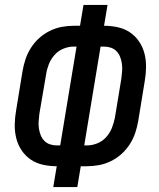

<svg xmlns="http://www.w3.org/2000/svg" viewBox="-20 -755 640 775"><path d="M195 0 209 -84Q181 -84 153.5 -90Q126 -96 104 -111Q82 -126 67 -148.5Q52 -171 45.5 -197.5Q39 -224 39.5 -252.5Q40 -281 45 -309L71 -468Q75 -492 83 -516Q91 -540 105 -562Q119 -584 138.5 -601.5Q158 -619 181.5 -630.5Q205 -642 229.5 -646.5Q254 -651 278 -651H303L317 -735H414L400 -651Q428 -651 455.5 -645Q483 -639 505 -624Q527 -609 542 -586.5Q557 -564 563.5 -537.5Q570 -511 569.5 -482.5Q569 -454 564 -426L538 -267Q534 -243 526 -219Q518 -195 504 -173Q490 -151 470.5 -133.5Q451 -116 427.5 -104.5Q404 -93 379.5 -88.5Q355 -84 331 -84H306L292 0ZM320 -168H331Q352 -168 373 -176.5Q394 -185 409 -202Q424 -219 432 -239.5Q440 -260 444 -281L470 -439Q472 -454 473 -469Q474 -484 472 -498Q470 -512 465 -525Q460 -538 450.5 -548Q441 -558 427.5 -562.5Q414 -567 399 -567H386ZM210 -168H223L289 -567H278Q257 -567 236 -558.5Q215 -550 200 -533Q185 -516 177 -495.5Q169 -475 166 -454L139 -296Q137 -281 136 -266Q135 -251 137 -237Q139 -223 144 -210Q149 -197 158.5 -187Q168 -177 181.5 -172.5Q195 -168 210 -168Z"/></svg>

Font: Iosevka Curly MdExObl
Style: Regular
Weight: 500
Width: 7
Italic angle: -9°
Monospace: yes
Designer: Belleve Invis
Foundry: Belleve Invis
Version: Version 11.1.0; ttfautohint (v1.8.3)